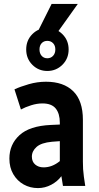

<svg xmlns="http://www.w3.org/2000/svg" viewBox="-20 -951 505 982"><path d="M28 -140Q28 -212 79.5 -259.5Q131 -307 240 -312L286 -314V-323Q286 -370 265 -396Q244 -422 197 -422Q169 -422 139 -412.5Q109 -403 87 -391L54 -494Q84 -508 127.5 -520.5Q171 -533 215 -533Q305 -533 354.5 -484.5Q404 -436 404 -338V-124Q404 -103 405 -86Q406 -69 409 -47L416 0H302L294 -50Q274 -23 242 -6Q210 11 174 11Q134 11 101 -7.5Q68 -26 48 -60Q28 -94 28 -140ZM143 -150Q143 -124 160 -109.5Q177 -95 203 -95Q247 -95 286 -127V-229L246 -226Q191 -221 167 -199.5Q143 -178 143 -150ZM114 -698Q114 -745 145.5 -776.5Q177 -808 222 -808Q267 -808 299 -776.5Q331 -745 331 -698Q331 -651 299 -619.5Q267 -588 222 -588Q177 -588 145.5 -619.5Q114 -651 114 -698ZM182 -698Q182 -678 193 -665.5Q204 -653 222 -653Q240 -653 251.5 -665.5Q263 -678 263 -698Q263 -718 251.5 -730Q240 -742 222 -742Q204 -742 193 -730Q182 -718 182 -698ZM169 -781 244 -931H378L271 -781Z"/></svg>

Font: Radio Canada Condensed SemiBold
Style: Regular
Weight: 600
Width: 3
Designer: Charles Daoud, Etienne Aubert Bonn, Alexandre Saumier Demers, Jacques Le Bailly
Foundry: Radio-Canada
Version: Version 2.104; ttfautohint (v1.8.4.7-5d5b);gftools[0.9.28.de